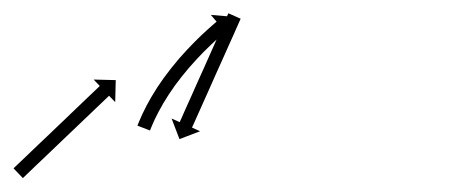

<svg xmlns="http://www.w3.org/2000/svg" viewBox="-46 -277 675 285"><path d="M-24.5 -28.5C-24.9 -28 -25.4 -27.6 -25.9 -27.1L-12.1 -12.7C-11.6 -13.1 -11.1 -13.6 -10.6 -14C-9.3 -15.3 -7.9 -16.6 -6.6 -17.9C-4.5 -19.9 -2.4 -21.9 -0.3 -23.9C2.5 -26.5 5.2 -29.1 7.9 -31.8C11.1 -34.8 14.4 -37.9 17.6 -41C21.2 -44.4 24.8 -47.9 28.4 -51.3C32.3 -55 36.1 -58.7 40 -62.4C44 -66.2 47.9 -70 51.9 -73.8C55.9 -77.6 59.9 -81.4 63.9 -85.2C67.7 -88.9 71.6 -92.5 75.4 -96.2C79 -99.7 82.6 -103.1 86.2 -106.5C89.5 -109.6 92.7 -112.7 95.9 -115.8C98.7 -118.4 101.4 -121 104.1 -123.6C106.2 -125.6 108.3 -127.6 110.4 -129.6C111.8 -130.9 113.1 -132.2 114.5 -133.5C115 -134 115.5 -134.4 115.9 -134.9L125 -125.4L125.8 -158.1L93 -158.9L102.1 -149.4C101.6 -148.9 101.2 -148.4 100.7 -148C99.3 -146.7 98 -145.4 96.6 -144.1C94.5 -142.1 92.4 -140.1 90.3 -138.1C87.6 -135.5 84.8 -132.9 82.1 -130.3C78.9 -127.2 75.7 -124.1 72.4 -121C68.8 -117.6 65.2 -114.1 61.6 -110.7C57.8 -107 53.9 -103.3 50.1 -99.6C46.1 -95.8 42.1 -92 38.1 -88.2C34.1 -84.4 30.2 -80.6 26.2 -76.8C22.3 -73.2 18.5 -69.5 14.6 -65.8C11 -62.4 7.4 -58.9 3.8 -55.5C0.6 -52.4 -2.7 -49.3 -5.9 -46.2C-8.6 -43.6 -11.4 -41 -14.1 -38.4C-16.2 -36.4 -18.3 -34.4 -20.4 -32.4C-21.8 -31.1 -23.1 -29.8 -24.5 -28.5ZM310.4 -247.4C310.7 -248 311 -248.6 311.2 -249.2L293 -257.3C292.7 -256.7 292.4 -256.1 292.2 -255.5C291.4 -253.8 290.6 -252.1 289.9 -250.4C288.7 -247.7 287.5 -245.1 286.3 -242.4C284.8 -239 283.2 -235.5 281.7 -232.1C279.9 -228 278 -223.9 276.2 -219.9C274.2 -215.3 272.2 -210.8 270.1 -206.2C267.9 -201.3 265.8 -196.5 263.6 -191.6C261.4 -186.6 259.1 -181.6 256.9 -176.5C254.6 -171.5 252.4 -166.5 250.1 -161.5C248 -156.6 245.8 -151.7 243.6 -146.9C241.6 -142.3 239.5 -137.8 237.5 -133.2C235.7 -129.1 233.9 -125.1 232 -121C230.5 -117.5 229 -114.1 227.4 -110.7C226.2 -108 225 -105.3 223.9 -102.7C223.1 -101 222.3 -99.3 221.6 -97.6C221.3 -97 221 -96.4 220.8 -95.7L208.7 -101.1L220.4 -70.5L251 -82.2L239 -87.6C239.3 -88.2 239.6 -88.8 239.8 -89.4C240.6 -91.1 241.3 -92.8 242.1 -94.5C243.3 -97.2 244.5 -99.8 245.7 -102.5C247.2 -105.9 248.8 -109.4 250.3 -112.8C252.1 -116.9 253.9 -121 255.8 -125.1C257.8 -129.6 259.8 -134.2 261.9 -138.7C264 -143.6 266.2 -148.4 268.4 -153.3C270.6 -158.3 272.9 -163.4 275.1 -168.4C277.4 -173.4 279.6 -178.4 281.9 -183.5C284 -188.3 286.2 -193.2 288.4 -198C290.4 -202.6 292.5 -207.1 294.5 -211.7C296.3 -215.8 298.1 -219.9 300 -223.9C301.5 -227.4 303 -230.8 304.6 -234.3C305.8 -236.9 306.9 -239.6 308.1 -242.2C308.9 -243.9 309.7 -245.7 310.4 -247.4ZM158.8 -92.6C158.6 -91.9 158.3 -91.2 158 -90.5L176.7 -83.3C176.9 -84 177.2 -84.6 177.5 -85.3C177.5 -85.3 177.5 -85.3 177.5 -85.3C177.4 -85.3 177.4 -85.3 177.4 -85.3C178.2 -87.2 179 -89.1 179.8 -90.9C179.8 -90.9 179.8 -90.9 179.7 -90.9C179.7 -90.9 179.7 -90.8 179.7 -90.8C181 -93.7 182.3 -96.6 183.6 -99.5C183.6 -99.5 183.6 -99.5 183.6 -99.4C183.5 -99.4 183.5 -99.4 183.5 -99.4C185.3 -103.1 187.1 -106.7 189 -110.3C189 -110.3 188.9 -110.3 188.9 -110.3C188.9 -110.2 188.9 -110.2 188.9 -110.2C191.1 -114.4 193.5 -118.6 195.9 -122.8C195.9 -122.8 195.8 -122.8 195.8 -122.7C195.8 -122.7 195.8 -122.7 195.8 -122.7C198.5 -127.2 201.3 -131.7 204.2 -136.2C204.2 -136.2 204.2 -136.2 204.1 -136.2C204.1 -136.1 204.1 -136.1 204.1 -136.1C207.2 -140.8 210.4 -145.5 213.7 -150.1C213.7 -150.1 213.7 -150 213.7 -150C213.6 -150 213.6 -150 213.6 -150C217.1 -154.6 220.6 -159.3 224.2 -163.9C224.2 -163.9 224.1 -163.8 224.1 -163.8C224.1 -163.8 224.1 -163.7 224.1 -163.7C227.7 -168.3 231.4 -172.7 235.1 -177.1C235.1 -177.1 235.1 -177.1 235.1 -177.1C235.1 -177 235.1 -177 235.1 -177C238.7 -181.2 242.5 -185.4 246.3 -189.5C246.3 -189.5 246.2 -189.5 246.2 -189.5C246.2 -189.4 246.2 -189.4 246.2 -189.4C249.8 -193.2 253.4 -197 257 -200.7C257 -200.7 257 -200.7 257 -200.7C257 -200.6 257 -200.6 257 -200.6C260.3 -203.9 263.6 -207.2 267 -210.4C267 -210.4 267 -210.4 266.9 -210.4C266.9 -210.4 266.9 -210.3 266.9 -210.3C269.8 -213 272.7 -215.7 275.6 -218.4C275.6 -218.4 275.6 -218.4 275.6 -218.3C275.6 -218.3 275.5 -218.3 275.5 -218.3C277.8 -220.3 280.1 -222.4 282.4 -224.4L282.4 -224.3L282.3 -224.3C283.8 -225.6 285.3 -226.9 286.8 -228.2L286.8 -228.1L286.8 -228.1C287.3 -228.6 287.8 -229 288.4 -229.5L296.9 -219.4L299.7 -252.1L267 -254.9L275.5 -244.8C274.9 -244.3 274.4 -243.9 273.9 -243.4L273.9 -243.4L273.8 -243.4C272.3 -242.1 270.8 -240.8 269.3 -239.5L269.2 -239.4L269.2 -239.4C266.9 -237.4 264.5 -235.3 262.2 -233.2C262.2 -233.2 262.2 -233.2 262.2 -233.2C262.2 -233.2 262.2 -233.2 262.2 -233.2C259.2 -230.4 256.2 -227.7 253.2 -224.9C253.2 -224.9 253.2 -224.9 253.2 -224.9C253.2 -224.9 253.2 -224.9 253.2 -224.9C249.7 -221.5 246.3 -218.2 242.9 -214.8C242.9 -214.8 242.8 -214.8 242.8 -214.8C242.8 -214.8 242.8 -214.7 242.8 -214.7C239 -210.9 235.3 -207 231.6 -203.1C231.6 -203.1 231.6 -203.1 231.6 -203.1C231.6 -203.1 231.5 -203 231.5 -203C227.6 -198.8 223.8 -194.5 220 -190.2C220 -190.2 220 -190.2 220 -190.1C219.9 -190.1 219.9 -190.1 219.9 -190.1C216 -185.5 212.2 -180.9 208.5 -176.3C208.5 -176.3 208.5 -176.3 208.4 -176.2C208.4 -176.2 208.4 -176.2 208.4 -176.2C204.7 -171.4 201.1 -166.6 197.5 -161.8C197.5 -161.8 197.5 -161.8 197.5 -161.7C197.4 -161.7 197.4 -161.7 197.4 -161.7C194 -156.9 190.7 -152 187.4 -147.2C187.4 -147.2 187.4 -147.1 187.4 -147.1C187.4 -147.1 187.3 -147 187.3 -147C184.4 -142.4 181.4 -137.6 178.6 -132.9C178.6 -132.9 178.6 -132.9 178.6 -132.8C178.5 -132.8 178.5 -132.7 178.5 -132.7C176 -128.4 173.6 -124 171.2 -119.6C171.2 -119.6 171.2 -119.6 171.2 -119.5C171.2 -119.5 171.2 -119.5 171.2 -119.5C169.2 -115.7 167.3 -111.8 165.5 -108C165.5 -108 165.5 -107.9 165.4 -107.9C165.4 -107.9 165.4 -107.9 165.4 -107.9C164 -104.8 162.7 -101.8 161.4 -98.7C161.4 -98.7 161.3 -98.7 161.3 -98.7C161.3 -98.7 161.3 -98.7 161.3 -98.7C160.5 -96.7 159.7 -94.7 158.9 -92.7C158.9 -92.7 158.9 -92.7 158.9 -92.7C158.9 -92.6 158.8 -92.6 158.8 -92.6Z"/></svg>

Font: FRB American Cursive Just Arrows Extrabold
Style: Bold Italic
Weight: 800
Italic angle: -25°
Version: Version 2.0;Modular Font Editor K font №1